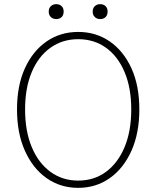

<svg xmlns="http://www.w3.org/2000/svg" viewBox="-20 -893 754 926"><path d="M357 13Q271 13 204.5 -34Q138 -81 100 -166Q62 -251 62 -365Q62 -480 100 -563.5Q138 -647 204.5 -693Q271 -739 357 -739Q443 -739 509.5 -693Q576 -647 614 -563.5Q652 -480 652 -365Q652 -251 614 -166Q576 -81 509.5 -34Q443 13 357 13ZM357 -22Q434 -22 491.5 -64.5Q549 -107 581 -184Q613 -261 613 -365Q613 -469 581 -545Q549 -621 491.5 -662.5Q434 -704 357 -704Q281 -704 223 -662.5Q165 -621 133 -545Q101 -469 101 -365Q101 -261 133 -184Q165 -107 223 -64.5Q281 -22 357 -22ZM251 -801Q236 -801 225.5 -810.5Q215 -820 215 -837Q215 -854 225.5 -863.5Q236 -873 251 -873Q267 -873 277 -863.5Q287 -854 287 -837Q287 -820 277 -810.5Q267 -801 251 -801ZM463 -801Q448 -801 437.5 -810.5Q427 -820 427 -837Q427 -854 437.5 -863.5Q448 -873 463 -873Q479 -873 489 -863.5Q499 -854 499 -837Q499 -820 489 -810.5Q479 -801 463 -801Z"/></svg>

Font: Noto Sans KR Thin
Style: Regular
Weight: 100
Designer: Ryoko NISHIZUKA 西塚涼子 (kana, bopomofo & ideographs); Paul D. Hunt (Latin, Greek & Cyrillic); Sandoll Communications 산돌커뮤니
Foundry: Adobe
Version: Version 2.004-H2;hotconv 1.0.118;makeotfexe 2.5.65603